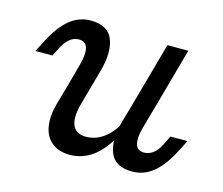

<svg xmlns="http://www.w3.org/2000/svg" viewBox="-71 -518 724 623"><g transform="rotate(15 290.5 -206.5)"><path d="M141.9 -356.5Q125 -356.5 111.3 -345.6Q97.6 -334.7 86.3 -312.9L71.8 -283.9H14.5L32.3 -318.5Q61.3 -375 92.7 -400.4Q124.2 -425.8 162.9 -425.8Q221 -425.8 237.5 -384.3Q254 -342.7 235.5 -276.6L216.1 -206.5H146L166.1 -280.6Q175.8 -316.1 170.2 -336.3Q164.5 -356.5 141.9 -356.5ZM244.4 -57.3Q275 -57.3 301.6 -75.8Q328.2 -94.4 348.4 -129.8V-91.1Q321 -38.7 286.3 -12.9Q251.6 12.9 208.9 12.9Q171.8 12.9 148.4 -6Q125 -25 119.4 -59.3Q113.7 -93.5 126.6 -138.7L146 -206.5H216.1L202.4 -157.3Q188.7 -108.9 199.6 -83.1Q210.5 -57.3 244.4 -57.3ZM423.4 -412.9H493.5L436.3 -206.5H366.1ZM439.5 -56.5Q456.5 -56.5 470.6 -67.3Q484.7 -78.2 495.2 -100L509.7 -129H566.9L549.2 -94.4Q520.2 -37.9 488.7 -12.5Q457.3 12.9 418.5 12.9Q360.5 12.9 344 -28.6Q327.4 -70.2 346 -136.3L366.1 -206.5H436.3L415.3 -132.3Q405.6 -96.8 411.3 -76.6Q416.9 -56.5 439.5 -56.5Z"/></g></svg>

Font: Playfair Micro SmCond SmLight
Style: Italic
Weight: 360
Width: 4
Italic angle: -15.6°
Designer: Claus Eggers Sørensen
Foundry: Claus Eggers Sørensen
Version: Version 2.203;Glyphs 3.3 (3326)